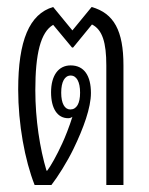

<svg xmlns="http://www.w3.org/2000/svg" viewBox="-20 -529 425 549"><path d="M79 0H127C145 -23 172 -66 190 -103C219 -163 240 -221 240 -263C240 -312 221 -342 182 -342C147 -342 126 -313 126 -265C126 -219 144 -191 175 -191C179 -191 183 -192 187 -195C179 -169 166 -136 158 -119C142 -84 125 -54 115 -41H113C94 -104 81 -188 81 -271C81 -375 96 -437 132 -458L186 -393H189L243 -459C273 -444 284 -407 284 -342V0H333V-342C333 -441 306 -491 242 -509L187 -442L132 -509C64 -489 32 -413 32 -273C32 -174 51 -71 79 0ZM181 -216C165 -216 155 -233 155 -264C155 -295 165 -313 182 -313C199 -313 209 -295 209 -264C209 -233 199 -216 181 -216Z"/></svg>

Font: Noto Sans Thai Looped UI Condensed Light
Style: Regular
Weight: 300
Width: 3
Designer: Cadson Demak Team
Foundry: Cadson Demak Co., Ltd.
Version: Version 1.000